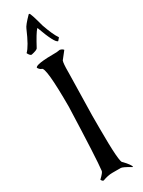

<svg xmlns="http://www.w3.org/2000/svg" viewBox="-354 -1386 1093 1468"><g transform="rotate(-30 193.0 -652.5)"><path d="M290 -1002.9Q311.5 -999 321.3 -985.4L270.5 -920.9Q262.7 -899.4 262.7 -827.1V-816.4L254.9 -443.4V-332Q254.9 -19.5 278.3 -19.5Q329.1 34.2 329.1 51.8H325.2Q259.8 12.7 243.2 12.7H168.9Q129.9 12.7 83 30.3Q72.3 30.3 63.5 12.7Q106.4 -28.3 106.4 -41Q118.2 -132.8 133.8 -593.8Q133.8 -945.3 98.6 -945.3Q82 -952.1 71.3 -970.7Q71.3 -999 262.7 -999ZM221.7 -1357.4H227.5Q236.3 -1357.4 270.5 -1228.5Q304.7 -1130.9 333 -1090.8V-1087.9L314.5 -1066.4Q287.1 -1066.4 227.5 -1231.4H224.6Q200.2 -1206.1 143.6 -1099.6Q133.8 -1087.9 86.9 -1078.1Q74.2 -1078.1 59.6 -1105.5V-1108.4Q96.7 -1142.6 151.4 -1270.5Q160.2 -1294.9 221.7 -1357.4Z"/></g></svg>

Font: EG Dragon Caps 
Style: Regular
Weight: 400
Designer: Bill Roach / W.K. Roach
Version: Version 1.00 April 18, 2012, initial release